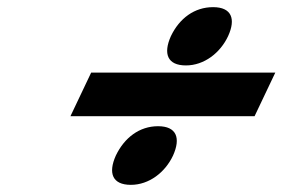

<svg xmlns="http://www.w3.org/2000/svg" viewBox="-20 -617 790 537"><path d="M692 -292 750 -414H235L177 -292ZM464 -182C486 -231 474 -264 422 -264C370 -264 328 -232 304 -182C282 -133 294 -100 346 -100C397 -100 442 -135 464 -182ZM618 -516C640 -564 628 -597 576 -597C524 -597 482 -566 458 -516C436 -467 448 -434 500 -434C551 -434 596 -469 618 -516Z"/></svg>

Font: Passageway
Style: BdSuIt
Weight: 700
Foundry: Ascender Corporation
Version: Version 1.11